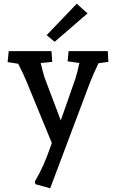

<svg xmlns="http://www.w3.org/2000/svg" viewBox="-20 -769 625 1033"><path d="M171 222 167 209Q196 158 214 117.5Q232 77 259 1L123 -330Q108 -367 78 -426L21 -435L27 -494H257L261 -436L199 -430Q212 -375 220 -351L307 -121L385 -344Q397 -381 407 -430L344 -439L349 -494H560L563 -436L510 -429Q483 -373 463 -322L250 244ZM231 -580 393 -749 451 -697 274 -544Z"/></svg>

Font: Andada Pro SemiBold
Style: Regular
Weight: 600
Designer: Carolina Giovagnoli
Foundry: Huerta Tipografica
Version: Version 3.005